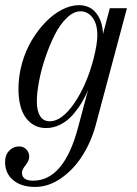

<svg xmlns="http://www.w3.org/2000/svg" viewBox="-34 -488 534 750"><path d="M273.9 -467.8Q317.9 -467.8 342.5 -435.8Q367.2 -403.8 368.2 -355L395 -456.1H461.9L339.8 1Q322.3 65.4 288.3 119.4Q254.4 173.3 205.3 207.8Q156.2 242.2 103 242.2Q49.3 242.2 17.6 215.8Q-14.2 189.5 -14.2 144Q-14.2 117.2 2 100.6Q18.1 84 40 84Q58.1 84 69.1 95.7Q80.1 107.4 80.1 124Q80.1 139.6 65.9 157.2Q51.8 174.8 51.8 186Q51.8 217.8 95.2 217.8Q215.8 217.8 271 9.8L310.1 -137.2Q299.8 -111.3 284.9 -86.7Q270 -62 249.8 -38.8Q229.5 -15.6 202.4 -1.7Q175.3 12.2 146 12.2Q97.2 12.2 67.6 -27.1Q38.1 -66.4 38.1 -141.1Q38.1 -191.4 52.2 -241.5Q66.4 -291.5 90.6 -331.5Q114.7 -371.6 145 -402.6Q175.3 -433.6 209 -450.7Q242.7 -467.8 273.9 -467.8ZM160.2 -14.2Q207.5 -14.2 255.9 -84.5Q304.2 -154.8 331.1 -256.8Q346.2 -315.9 346.2 -351.1Q346.2 -394.5 327.4 -419.2Q308.6 -443.8 280.8 -443.8Q253.4 -443.8 226.3 -417.5Q199.2 -391.1 179 -350.3Q158.7 -309.6 142.6 -261.7Q126.5 -213.9 118.2 -168.9Q109.9 -124 109.9 -91.8Q109.9 -55.2 122.6 -34.7Q135.3 -14.2 160.2 -14.2Z"/></svg>

Font: Flanker Steampunk
Style: Italic
Weight: 400
Italic angle: -12°
Designer: Alexey Kryukov, Leonardo Di Lena
Foundry: Alexey Kryukov, Leonardo Di Lena
Version: 1.210